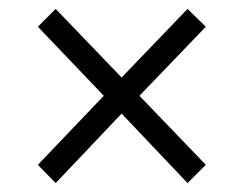

<svg xmlns="http://www.w3.org/2000/svg" viewBox="-20 -546 520 431"><path d="M65 -176 105 -135 253 -291 401 -135 442 -176 293 -331 442 -486 401 -526 253 -372 105 -526 65 -486 213 -331Z"/></svg>

Font: Cambridge Sans Italic
Style: Regular
Weight: 400
Italic angle: -11°
Version: Version 2.000;PS 002.000;hotconv 1.0.88;makeotf.lib2.5.64775